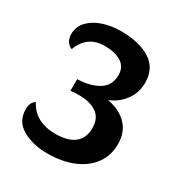

<svg xmlns="http://www.w3.org/2000/svg" viewBox="-165 -800 891 942"><g transform="rotate(30 280.5 -328.5)"><path d="M479 -518Q479 -463 448 -419.5Q417 -376 364 -354Q434 -341 474 -299.5Q514 -258 514 -191Q514 -126 479 -78Q444 -30 381 -4Q318 22 235 22Q153 22 94.5 -11.5Q36 -45 36 -114Q36 -154 62 -168Q107 -81 223 -81Q292 -81 329 -110Q366 -139 366 -195Q366 -252 329 -278Q292 -304 227 -304Q202 -304 181 -301V-367Q253 -369 300 -397.5Q347 -426 347 -486Q347 -531 312 -553.5Q277 -576 217 -576Q119 -576 84 -481Q47 -496 45 -543Q45 -588 75 -618.5Q105 -649 151.5 -664Q198 -679 249 -679Q354 -679 416.5 -639.5Q479 -600 479 -518Z"/></g></svg>

Font: Sansita Medium
Style: Regular
Weight: 500
Designer: Pablo Cosgaya
Foundry: Omnibus-Type
Version: Version 1.006